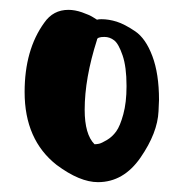

<svg xmlns="http://www.w3.org/2000/svg" viewBox="-20 -438 372 390"><path d="M177 -398Q180 -399 186 -399Q201 -399 217 -394Q233 -389 254.5 -374.5Q276 -360 289.5 -324Q303 -288 303 -235Q303 -232 302.5 -224Q302 -216 302 -212Q300 -168 265.5 -118Q231 -68 179 -68Q142 -68 95 -103Q30 -154 30 -251Q30 -337 70 -392Q88 -418 119 -418Q132 -418 146.5 -413Q161 -408 169 -403ZM172 -145Q176 -145 181 -146Q186 -147 197 -153.5Q208 -160 216 -171Q224 -182 230.5 -206Q237 -230 237 -262V-264Q237 -302 229 -325.5Q221 -349 212 -356Q203 -363 192 -363Q177 -363 177 -357Q152 -279 152 -215Q152 -165 172 -145Z"/></svg>

Font: KleponIjo
Style: Ijo
Weight: 400
Designer: Aprian Dwi Nur Sembada & Aurellia CItra
Version: Version 001.000